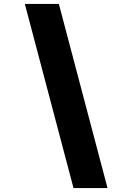

<svg xmlns="http://www.w3.org/2000/svg" viewBox="-20 -820 666 982"><path d="M356 142 107 -800H281L530 142Z"/></svg>

Font: Trispace Expanded ExtraBold
Style: Regular
Weight: 800
Width: 7
Designer: Tyler Finck
Foundry: Etcetera Type Company
Version: Version 1.210; ttfautohint (v1.8.3)